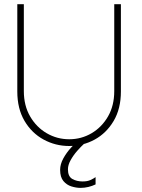

<svg xmlns="http://www.w3.org/2000/svg" viewBox="-20 -680 674 910"><path d="M521.5 -660H553V-246.5Q553 -165 518.8 -107Q484.5 -49 428.8 -18.5Q373 12 308 12Q243 12 186.8 -18.5Q130.5 -49 96.2 -107Q62 -165 62 -246.5V-660H93V-248Q93 -179.5 122.8 -128.2Q152.5 -77 201.5 -48.5Q250.5 -20 308 -20Q365.5 -20 414 -48.5Q462.5 -77 492 -128.2Q521.5 -179.5 521.5 -248ZM433 159.5V194Q417.5 201.5 399 206Q380.5 210.5 362 210.5Q341 210.5 318.5 203.5Q296 196.5 280.5 178Q265 159.5 265 125Q265 98.5 280 71Q295 43.5 316.8 19.8Q338.5 -4 358.5 -20L380 0Q364 14.5 345.8 35.2Q327.5 56 314.8 79Q302 102 302 122.5Q302 156.5 322.8 168.2Q343.5 180 371.5 180Q394 180 408.8 173.2Q423.5 166.5 433 159.5Z"/></svg>

Font: League Spartan Extralight
Style: Regular
Weight: 200
Foundry: The League of Moveable Type
Version: Version 2.300; ttfautohint (v1.8.3)